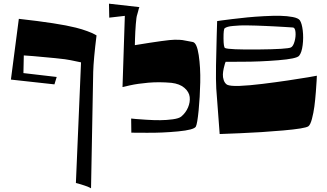

<svg xmlns="http://www.w3.org/2000/svg" viewBox="-20 -726 1770 1040"><path d="M391.1 265.1 418.9 -388.2Q393.6 -393.1 362.8 -399.9Q342.3 -404.8 278.8 -411.1Q215.3 -417.5 162.1 -421.9L108.9 -425.8L106.9 -330.1L287.1 -309.1L274.9 -269L39.1 -294.9L82 -624Q296.9 -600.1 391.1 -576.2Q424.3 -567.9 452.4 -557.4Q480.5 -546.9 491.7 -540.5L502.9 -534.2Q486.8 -404.8 484.9 -336.9L473.1 293.9Q449.2 280.3 391.1 265.1Z M734.9 -687.5Q731.4 -679.2 728.3 -665Q725.1 -650.9 723.1 -646.5Q718.8 -636.2 715.6 -595Q712.4 -553.7 711.4 -517.6L710.4 -481.4Q888.7 -510.7 924.8 -510.7Q927.2 -510.7 931.6 -510.7Q955.1 -510.7 968.3 -509Q981.4 -507.3 1024.4 -498.5Q1046.4 -494.1 1056.4 -427.5Q1066.4 -360.8 1064.7 -280Q1063 -199.2 1055.9 -127.7Q1048.8 -56.2 1041 -40.5Q1031.7 -22.5 944.3 -14.2Q856.9 -5.9 773.9 -6.8L691.4 -7.3L690.4 -84Q699.7 -83 715.3 -81.5Q731 -80.1 772.5 -77.4Q814 -74.7 848.1 -75Q882.3 -75.2 916 -79.8Q949.7 -84.5 961.9 -94.7Q986.3 -115.2 998.5 -144Q1010.7 -172.9 1007.6 -200.4Q1004.4 -228 979 -250Q953.6 -272 908.7 -277.3Q842.8 -283.2 783.9 -278.1Q725.1 -272.9 684.1 -263.7L643.6 -254.4L656.2 -640.1L571.8 -630.4L570.3 -706.1Z M1156.2 -611.8Q1164.6 -613.3 1179.4 -615.2Q1194.3 -617.2 1237.3 -622.6Q1280.3 -627.9 1320.1 -631.8Q1359.9 -635.7 1409.9 -638.4Q1460 -641.1 1497.8 -640.4Q1535.6 -639.6 1565.7 -633.8Q1595.7 -627.9 1604 -616.2Q1615.2 -600.1 1619.9 -561Q1624.5 -522 1619.4 -481.4Q1614.3 -440.9 1600.1 -423.8Q1586.9 -407.7 1487.3 -399.7Q1387.7 -391.6 1294.9 -391.6L1202.1 -391.1Q1200.7 -387.2 1198.2 -380.6Q1195.8 -374 1191.9 -356.2Q1188 -338.4 1187.3 -323.2Q1186.5 -308.1 1191.9 -291.7Q1197.3 -275.4 1210 -267.1Q1227.1 -258.8 1278.1 -260.7Q1329.1 -262.7 1400.9 -271.5Q1472.7 -280.3 1538.3 -290Q1604 -299.8 1650.4 -307.6L1696.3 -315.9Q1695.8 -306.2 1695.1 -289.3Q1694.3 -272.5 1690.9 -228.5Q1687.5 -184.6 1682.9 -149.4Q1678.2 -114.3 1669.7 -82Q1661.1 -49.8 1650.4 -42Q1633.3 -29.8 1513.2 -19.3Q1393.1 -8.8 1281.2 -4.4L1169.9 0Q1157.2 -173.8 1151.4 -247.1Q1148.9 -290.5 1150.1 -371.6Q1151.4 -452.6 1153.8 -532.2ZM1566.4 -577.1Q1552.2 -578.1 1519.3 -580.1Q1486.3 -582 1468 -583Q1449.7 -584 1418 -585.4Q1386.2 -586.9 1366.7 -587.4Q1347.2 -587.9 1320.8 -588.4Q1294.4 -588.9 1277.3 -587.9Q1260.3 -586.9 1242.7 -585.4Q1225.1 -584 1214.1 -580.8Q1203.1 -577.6 1197.3 -573.2Q1190.4 -568.4 1190.7 -518.8Q1190.9 -469.2 1199.2 -465.8Q1219.7 -456.5 1378.4 -458Q1537.1 -459.5 1556.2 -469.2Q1568.4 -475.6 1575.7 -502Q1583 -528.3 1580.6 -552.5Q1578.1 -576.7 1566.4 -577.1Z"/></svg>

Font: Some Time Later
Style: Regular
Weight: 400
Version: Version 003.300